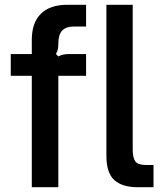

<svg xmlns="http://www.w3.org/2000/svg" viewBox="-20 -783 690 803"><path d="M113 0V-466H25V-557H113V-616Q113 -688 151 -725.5Q189 -763 262 -763H340V-672H288Q256 -672 240 -655Q224 -638 224 -601Q224 -589 222.5 -579.5Q221 -570 214 -557L224 -547Q242 -557 268 -557H340V-466H224V0ZM556 0Q491 0 458 -30Q425 -60 425 -131V-763H535V-158Q535 -123 546 -108Q557 -93 591 -93H622V0Z"/></svg>

Font: Open Sauce Sans Medium
Style: Regular
Weight: 500
Designer: Alfredo Marco Pradil
Foundry: Creative Sauce Fz LLC
Version: Version 1.477